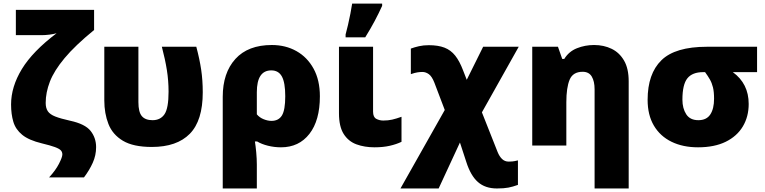

<svg xmlns="http://www.w3.org/2000/svg" viewBox="-20 -815 4285 1075"><path d="M518.1 8.8Q518.1 54.7 499.3 96.4Q480.5 138.2 450.2 178.2H254.9Q291 139.2 310.1 102.1Q329.1 64.9 329.1 49.8Q329.1 36.1 320.6 26.9Q312 17.6 287.6 8.5Q263.2 -0.5 214.8 -12.2Q141.6 -29.8 104.5 -60.1Q67.4 -90.3 54.7 -133.1Q42 -175.8 42 -230Q42 -329.1 102.5 -428.5Q163.1 -527.8 296.9 -628.9Q280.3 -624 256.6 -621.1Q232.9 -618.2 215.8 -618.2H68.8V-759.8H506.8V-647Q400.4 -560.1 341.6 -489.5Q282.7 -418.9 259.3 -357.9Q235.8 -296.9 235.8 -238.8Q235.8 -210 247.8 -192.1Q259.8 -174.3 289.6 -162.6Q319.3 -150.9 372.1 -139.2Q456.5 -121.1 487.3 -82Q518.1 -43 518.1 8.8Z M830.1 7.8Q726.1 7.8 668.2 -26.9Q610.4 -61.5 587.2 -120.6Q564 -179.7 564 -252.9V-553.2H754.9V-243.2Q754.9 -187.5 774.2 -164.8Q793.5 -142.1 834 -142.1Q878.4 -142.1 901.1 -175.5Q923.8 -209 923.8 -301.8Q923.8 -363.3 914.3 -422.9Q904.8 -482.4 886.2 -553.2H1079.1Q1097.7 -483.4 1106.4 -424.6Q1115.2 -365.7 1115.2 -297.9Q1115.2 -139.6 1042.7 -65.9Q970.2 7.8 830.1 7.8Z M1771 -275.9Q1771 -140.6 1712.4 -65.4Q1653.8 9.8 1553.2 9.8Q1516.1 9.8 1480.5 1Q1444.8 -7.8 1419.9 -22.9H1407.2Q1411.1 0 1414.6 37.6Q1418 75.2 1418 106.9V240.2H1227.1V-272.9Q1227.1 -406.7 1297.9 -484.9Q1368.7 -563 1502 -563Q1579.1 -563 1639.9 -528.8Q1700.7 -494.6 1735.8 -430.4Q1771 -366.2 1771 -275.9ZM1499 -420.9Q1418 -420.9 1418 -298.8V-174.8Q1433.1 -156.7 1456.1 -147.5Q1479 -138.2 1500 -138.2Q1540 -138.2 1558.6 -168.7Q1577.1 -199.2 1577.1 -275.9Q1577.1 -352.5 1558.3 -386.7Q1539.6 -420.9 1499 -420.9Z M2068.8 -553.2V-189.9Q2068.8 -159.2 2086.7 -149.7Q2104.5 -140.1 2126 -140.1Q2153.3 -140.1 2175.8 -145.3Q2198.2 -150.4 2228 -161.1V-21Q2199.7 -7.3 2162.4 1.2Q2125 9.8 2077.1 9.8Q2021 9.8 1975.8 -6.8Q1930.7 -23.4 1904.3 -64.9Q1877.9 -106.4 1877.9 -181.2V-553.2ZM1915 -606V-622.1Q1921.4 -644.5 1928.5 -675.8Q1935.5 -707 1941.9 -738.8Q1948.2 -770.5 1951.7 -794.9H2119.6V-782.2Q2100.1 -739.3 2077.6 -697Q2055.2 -654.8 2024.9 -606Z M2380.9 -562Q2433.1 -562 2468.5 -548.3Q2503.9 -534.7 2528.6 -503.7Q2553.2 -472.7 2573.2 -419.9L2593.3 -368.2L2685.1 -553.2H2884.3L2678.2 -186L2766.1 36.1Q2775.9 60.5 2791 75.2Q2806.2 89.8 2828.1 89.8Q2836.9 89.8 2848.4 88.9Q2859.9 87.9 2879.9 83V220.2Q2851.6 230.5 2826.4 235.4Q2801.3 240.2 2762.2 240.2Q2696.8 240.2 2656 204.3Q2615.2 168.5 2590.8 91.8L2555.2 -17.1L2436 240.2H2222.2L2470.2 -199.2L2412.1 -352.1Q2398.4 -387.2 2381.1 -399.7Q2363.8 -412.1 2345.2 -412.1Q2332.5 -412.1 2317.6 -409.9Q2302.7 -407.7 2280.3 -399.9V-543Q2301.3 -550.8 2326.2 -556.4Q2351.1 -562 2380.9 -562Z M3306.2 -563Q3360.8 -563 3404.5 -541.7Q3448.2 -520.5 3474.1 -475.8Q3500 -431.2 3500 -359.9V240.2H3309.1V-314.9Q3309.1 -359.9 3293.2 -386.5Q3277.3 -413.1 3242.2 -413.1Q3188 -413.1 3169.4 -368.9Q3150.9 -324.7 3150.9 -242.2V0H2960V-553.2H3104L3127.9 -484.9H3139.2Q3165 -526.9 3210.2 -544.9Q3255.4 -563 3306.2 -563Z M4171.9 -232.9Q4171.9 -162.1 4139.2 -107.2Q4106.4 -52.2 4043.2 -21.2Q3980 9.8 3888.2 9.8Q3803.7 9.8 3740 -21.2Q3676.3 -52.2 3641.1 -111.6Q3606 -170.9 3606 -255.9Q3606 -401.9 3683.1 -477.5Q3760.3 -553.2 3938 -553.2H4218.8V-411.1H4083Q4171.9 -346.7 4171.9 -232.9ZM3800.8 -256.8Q3800.8 -208 3822.3 -175Q3843.8 -142.1 3890.1 -142.1Q3936 -142.1 3957 -174.3Q3978 -206.5 3978 -262.2Q3978 -300.8 3971.9 -325.7Q3965.8 -350.6 3954.6 -370.1Q3943.4 -389.6 3927.7 -411.1H3917Q3856.4 -411.1 3828.6 -376.5Q3800.8 -341.8 3800.8 -256.8Z"/></svg>

Font: Open Sans ExtraBold
Style: Regular
Weight: 800
Designer: Monotype Design Team
Foundry: Monotype Imaging Inc.
Version: Version 3.003; ttfautohint (v1.8.4)